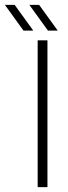

<svg xmlns="http://www.w3.org/2000/svg" viewBox="-92 -765 276 785"><path d="M62 0V-600H102V0ZM4 -640 -72 -745H-32L44 -640ZM104 -640 28 -745H68L144 -640Z"/></svg>

Font: Big Shoulders Stencil Text Thin Thin
Style: Regular
Weight: 250
Version: Version 2.001